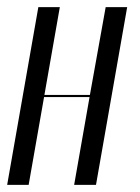

<svg xmlns="http://www.w3.org/2000/svg" viewBox="-37 -516 390 536"><path d="M70 -496 -17 0H43L86 -245H213L170 0H231L318 -496H258L214 -251H87L130 -496Z"/></svg>

Font: Moniqa Ita Display
Style: Italic
Weight: 400
Italic angle: -10°
Designer: Rajesh Rajput
Foundry: Rajesh Rajput
Version: Version 1.000